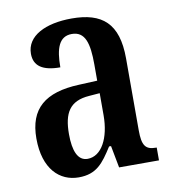

<svg xmlns="http://www.w3.org/2000/svg" viewBox="-68 -607 614 678"><g transform="rotate(-10 239.0 -268.5)"><path d="M161 10C225 10 250 -24 285 -79H292L307 0H450V-46H447C410 -46 398 -62 398 -117V-375C398 -501 342 -547 233 -547C139 -547 70 -513 70 -449C70 -405 101 -384 164 -384C164 -451 178 -493 224 -493C272 -493 284 -449 284 -373V-315L218 -312C96 -307 37 -258 37 -151C37 -41 93 10 161 10ZM203 -49C168 -49 153 -86 153 -146C153 -222 176 -262 247 -267L285 -270V-191C285 -109 253 -49 203 -49Z"/></g></svg>

Font: Noto Serif Armenian ExtraCondensed SemiBold
Style: Regular
Weight: 600
Width: 2
Designer: Monotype Design Team
Foundry: Monotype Imaging Inc.
Version: Version 2.008